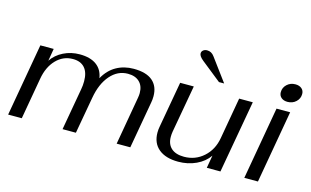

<svg xmlns="http://www.w3.org/2000/svg" viewBox="-90 -991 2027 1251"><g transform="rotate(15 923.5 -365.0)"><path d="M113 -490H203L189 -407Q218 -450 268 -475Q318 -500 377 -500Q448 -500 489.5 -470Q531 -440 540 -383Q573 -442 624.5 -471Q676 -500 741 -500Q826 -500 868.5 -463.5Q911 -427 911 -360Q911 -337 907 -317L851 0H759L816 -326Q819 -343 819 -357Q819 -405 791 -432Q763 -459 713 -459Q644 -459 594.5 -402Q545 -345 528 -247L484 0H394L444 -283Q449 -308 449 -338Q449 -397 421.5 -428Q394 -459 342 -459Q276 -459 229 -410Q182 -361 168 -279L119 0H27Z M997 -139Q997 -161 1001 -180L1056 -490H1148L1091 -170Q1088 -152 1088 -135Q1088 -85 1118 -58Q1148 -31 1204 -31Q1280 -31 1335.5 -80.5Q1391 -130 1405 -211L1454 -490H1546L1459 0H1367L1382 -86Q1351 -41 1296 -15.5Q1241 10 1176 10Q1091 10 1044 -29Q997 -68 997 -139ZM1165 -667Q1135 -691 1135 -710Q1135 -723 1145.5 -731.5Q1156 -740 1172 -740Q1201 -740 1220 -714L1334 -560H1299Z M1705 -601Q1705 -632 1728 -653.5Q1751 -675 1785 -675Q1811 -675 1827 -661.5Q1843 -648 1843 -625Q1843 -594 1820 -572.5Q1797 -551 1763 -551Q1737 -551 1721 -564.5Q1705 -578 1705 -601ZM1706 -490H1798L1712 0H1620Z"/></g></svg>

Font: Fahkwang
Style: Italic
Weight: 400
Italic angle: -10°
Version: Version 1.000; ttfautohint (v1.6)